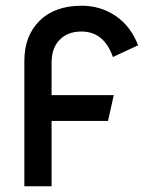

<svg xmlns="http://www.w3.org/2000/svg" viewBox="-20 -650 517 670"><path d="M160 -431V-318H377L357 -228H160V0H65V-438Q65 -525 118 -577.5Q171 -630 265 -630Q331 -630 383.5 -594.5Q436 -559 462 -492L374 -451Q343 -540 264 -540Q217 -540 188.5 -511.5Q160 -483 160 -431Z"/></svg>

Font: Gulax
Style: Regular
Weight: 400
Designer: Morgan Gilbert
Foundry: VTF
Version: Version 1.001;hotconv 1.0.109;makeotfexe 2.5.65596